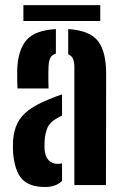

<svg xmlns="http://www.w3.org/2000/svg" viewBox="-20 -722 477 749"><path d="M31 -127.1Q30.5 -137.2 30.4 -150.2Q30.4 -163.2 30.9 -173.3Q33.8 -212.6 47.9 -241.2Q62 -269.8 91.3 -292Q120.6 -314.1 169.6 -334Q183 -339.9 196 -344.7Q209 -349.6 222 -353.8V-271.3Q217 -268.9 211.7 -266Q206.5 -263.1 201 -259.9Q174.1 -245.1 164.8 -222.7Q155.6 -200.3 154.1 -173.3Q153.6 -164 153.6 -155Q153.7 -145.9 154.2 -136.8Q156.7 -110.4 169.9 -96.6Q183.2 -82.7 206.6 -82.7Q213.7 -82.7 222 -85V-16.3Q198.2 7.5 155.7 7.5Q94.7 7.5 65.9 -23.5Q37.1 -54.6 31 -127.1ZM48.1 -377Q47.6 -386.6 47.1 -410.2Q46.6 -433.7 47.1 -451.1Q50.3 -528 83.6 -566Q117 -604 198 -608.5V-512.7Q183.7 -508.8 177.1 -497.5Q170.6 -486.2 169.5 -464.9Q169 -456.5 168.7 -439.6Q168.5 -422.7 168.7 -405.3Q169 -387.8 169.5 -377ZM270.1 0V-460.8Q270.1 -480.3 264.8 -492.5Q259.6 -504.7 246.1 -510.1V-608.5Q330.3 -603.5 362.4 -561.6Q394.5 -519.8 394.1 -431.8L393.3 0ZM71.3 -701.9H371.1V-640H71.3Z"/></svg>

Font: Big Shoulders Stencil Thin
Style: Regular
Weight: 100
Designer: Patric King
Foundry: XO Type Co
Version: Version 2.001